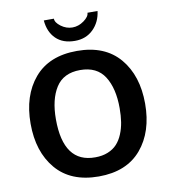

<svg xmlns="http://www.w3.org/2000/svg" viewBox="-100 -1030 994 1127"><g transform="rotate(-10 396.5 -466.0)"><path d="M498 -944.8H558.1Q550.3 -879.9 507.3 -837.4Q464.4 -794.9 397.9 -794.9Q326.2 -794.9 284.9 -835.2Q243.7 -875.5 237.8 -944.8H297.9Q297.9 -921.4 329.3 -898.2Q360.8 -875 397 -875Q433.1 -875 465.6 -898.4Q498 -921.9 498 -944.8ZM651.9 -90.8Q564 13.2 397.9 13.2Q231 13.2 143.1 -90.8Q56.2 -193.8 56.2 -360.8Q56.2 -527.8 143.1 -630.9Q231 -734.9 397.9 -734.9Q564 -734.9 651.9 -630.9Q738.8 -527.8 738.8 -360.8Q738.8 -193.8 651.9 -90.8ZM586.9 -360.8Q586.9 -479 542 -549.8Q496.6 -621.1 397 -621.1Q297.4 -621.1 252 -549.8Q207 -479 207 -360.8Q207 -99.6 397 -101.1Q439 -101.1 471.9 -114.5Q504.9 -127.9 526.1 -150.9Q547.4 -173.8 561.3 -207.3Q575.2 -240.7 581.1 -278.3Q586.9 -315.9 586.9 -360.8Z"/></g></svg>

Font: Perun
Style: Bold
Weight: 700
Foundry: Copyright (c) Stefan Peev, Context Ltd, 2016
Version: Version 1.0000